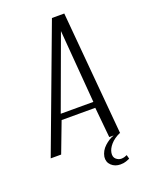

<svg xmlns="http://www.w3.org/2000/svg" viewBox="-159 -660 660 863"><g transform="rotate(-20 171.0 -229.0)"><path d="M-21 0 200 -591H259L311 0H259L245 -145H84L29 0ZM90 -173H246L218 -522ZM265 133Q239 133 222 117Q205 101 208 76Q213 48 235 28Q257 8 280 0H308Q280 13 263.5 32Q247 51 244 70Q241 90 252.5 100Q264 110 277 110Q286 110 293.5 107.5Q301 105 305 103L310 122Q303 125 292 129Q281 133 265 133Z"/></g></svg>

Font: Alumni Sans Light
Style: Italic
Weight: 300
Italic angle: -8°
Version: Version 1.016